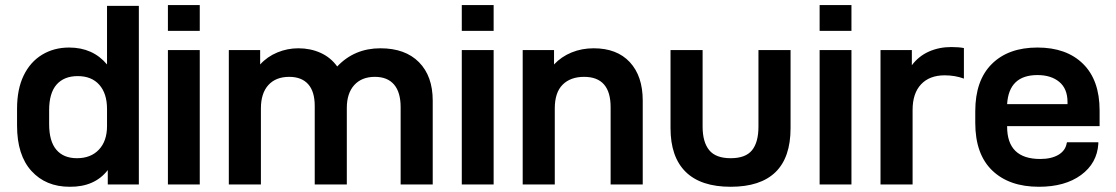

<svg xmlns="http://www.w3.org/2000/svg" viewBox="-20 -713 4313 742"><path d="M45.9 -227.5V-293Q45.9 -368.2 71.3 -420.9Q96.7 -473.6 142.6 -501.5Q188.5 -529.3 247.1 -529.3Q338.9 -529.3 393.6 -463.9V-690.4H516.6V0H396.5V-55.7Q345.7 9.8 249 8.8Q157.2 8.8 101.6 -52.2Q45.9 -113.3 45.9 -227.5ZM393.6 -225.6V-292Q393.6 -351.6 363.8 -385.3Q334 -418.9 280.3 -418.9Q227.5 -418.9 198.7 -386.2Q169.9 -353.5 169.9 -287.1V-233.4Q169.9 -167 197.8 -134.3Q225.6 -101.6 277.3 -101.6Q331.1 -101.6 362.3 -134.8Q393.6 -168 393.6 -225.6Z M628.9 -693.4H752V-593.8H628.9ZM628.9 -519.5H752V0H628.9Z M864.3 -519.5H985.4V-463.9Q1012.7 -494.1 1051.8 -510.3Q1090.8 -526.4 1132.8 -526.4Q1179.7 -526.4 1218.8 -508.8Q1257.8 -491.2 1283.2 -456.1Q1349.6 -526.4 1450.2 -526.4Q1545.9 -526.4 1599.1 -472.7Q1652.3 -418.9 1652.3 -324.2V0H1528.3V-298.8Q1528.3 -356.4 1502.9 -386.2Q1477.5 -416 1428.7 -416Q1377.9 -416 1349.1 -384.3Q1320.3 -352.5 1320.3 -295.9V0H1196.3V-303.7Q1196.3 -359.4 1170.9 -387.7Q1145.5 -416 1097.7 -416Q1045.9 -416 1017.1 -384.3Q988.3 -352.5 988.3 -293.9V0H864.3Z M1764.6 -693.4H1887.7V-593.8H1764.6ZM1764.6 -519.5H1887.7V0H1764.6Z M2000 -519.5H2121.1V-463.9Q2149.4 -494.1 2189 -510.3Q2228.5 -526.4 2274.4 -526.4Q2364.3 -526.4 2414.1 -472.7Q2463.9 -418.9 2463.9 -324.2V0H2339.8V-298.8Q2339.8 -416 2237.3 -416Q2184.6 -416 2154.3 -385.7Q2124 -355.5 2124 -293.9V0H2000Z M2571.3 -217.8V-519.5H2695.3V-223.6Q2695.3 -164.1 2720.7 -132.8Q2746.1 -101.6 2803.7 -101.6Q2861.3 -101.6 2886.2 -132.3Q2911.1 -163.1 2911.1 -223.6V-519.5H3035.2V-217.8Q3035.2 -104.5 2977.1 -47.9Q2918.9 8.8 2803.7 8.8Q2688.5 8.8 2629.9 -48.8Q2571.3 -106.4 2571.3 -217.8Z M3147.5 -693.4H3270.5V-593.8H3147.5ZM3147.5 -519.5H3270.5V0H3147.5Z M3382.8 -519.5H3503.9V-460.9Q3530.3 -496.1 3569.8 -513.7Q3609.4 -531.2 3656.2 -531.2Q3685.5 -531.2 3705.1 -527.3V-409.2Q3670.9 -421.9 3630.9 -421.9Q3572.3 -421.9 3539.6 -387.2Q3506.8 -352.5 3506.8 -288.1V0H3382.8Z M3872.1 -225.6V-223.6Q3872.1 -98.6 4000 -98.6Q4043 -98.6 4070.3 -114.7Q4097.7 -130.9 4102.5 -160.2L4103.5 -163.1H4224.6V-157.2Q4219.7 -82 4157.7 -36.6Q4095.7 8.8 3995.1 8.8Q3879.9 8.8 3814.5 -54.2Q3749 -117.2 3749 -238.3V-283.2Q3749 -402.3 3813 -465.8Q3877 -529.3 3989.3 -529.3Q4101.6 -529.3 4165.5 -466.3Q4229.5 -403.3 4229.5 -286.1V-225.6ZM3872.1 -310.5H4105.5V-318.4Q4105.5 -370.1 4073.7 -396.5Q4042 -422.9 3989.3 -422.9Q3878.9 -422.9 3872.1 -310.5Z"/></svg>

Font: Altinn-DIN Exp
Style: DINExp-Bold
Weight: 700
Width: 7
Designer: Charles Nix
Foundry: Altinn
Version: Version 2.00